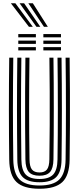

<svg xmlns="http://www.w3.org/2000/svg" viewBox="-20 -1156 487 1185"><path d="M223.8 9Q126 9 82.1 -32.3Q38.3 -73.6 37 -170.5Q36.1 -244.3 35.5 -322.4Q34.9 -400.5 34.9 -480.7Q34.9 -561 35.4 -641.4Q36 -721.8 37 -800H62Q61 -724.2 60.4 -644.3Q59.8 -564.4 59.8 -483.6Q59.8 -402.9 60.4 -324Q61 -245.1 62 -170.8Q63.3 -85.6 100.7 -48.3Q138.1 -11.1 223.8 -11.1Q309 -11.1 346.3 -48.3Q383.5 -85.6 384.8 -170.8Q385.9 -244.6 386.4 -322.7Q386.9 -400.7 386.9 -480.9Q386.9 -561.1 386.4 -641.6Q386 -722 384.8 -800H409.7Q411.1 -698.9 411.6 -592.7Q412.1 -486.5 411.6 -379.8Q411.2 -273.2 409.7 -170.5Q408.4 -73.4 364.7 -32.2Q321 9 223.8 9ZM223.8 -31.2Q151.6 -31.2 119.8 -63.4Q88 -95.5 86.9 -170.3Q86 -250.7 85.4 -327.2Q84.8 -403.7 84.8 -479.9Q84.8 -556.1 85.3 -635.3Q85.8 -714.4 86.9 -800H111.9Q110.8 -716.3 110.2 -636Q109.6 -555.6 109.7 -477.7Q109.8 -399.8 110.4 -323.4Q110.9 -247 111.9 -171.3Q112.8 -106.7 138.6 -79Q164.5 -51.3 223.8 -51.3Q282.8 -51.3 308.4 -79.1Q334 -106.8 334.9 -171.3Q336 -246.5 336.5 -324.8Q337 -403.1 337 -482.7Q337 -562.4 336.5 -642.2Q336 -722 334.9 -800H359.8Q360.9 -715 361.4 -634.5Q361.9 -553.9 361.9 -476.4Q361.9 -398.9 361.3 -322.8Q360.8 -246.7 359.8 -170.3Q358.9 -96 327.5 -63.6Q296.1 -31.2 223.8 -31.2ZM223.8 -71.5Q178.4 -71.5 158.1 -94.5Q137.7 -117.6 136.8 -172.1Q135.5 -269.7 135 -375.1Q134.5 -480.5 135 -588.2Q135.4 -695.9 136.8 -800H161.8Q160.9 -725.6 160.3 -649.1Q159.7 -572.6 159.7 -494Q159.7 -415.5 160.2 -335Q160.7 -254.5 162.1 -172.1Q162.7 -127.9 177.2 -109.7Q191.7 -91.6 223.8 -91.6Q255.4 -91.6 269.7 -109.7Q284 -127.9 284.7 -172.1Q286.4 -280.6 286.8 -385.6Q287.3 -490.5 286.8 -593.7Q286.3 -696.9 284.9 -800H309.9Q311 -724.8 311.5 -645.2Q312 -565.6 312 -485Q312 -404.5 311.5 -325.4Q311 -246.4 309.9 -172.1Q309 -117.4 288.8 -94.4Q268.6 -71.5 223.8 -71.5ZM247.6 -925.5V-945.6H356.3V-925.5ZM92.8 -845V-865.1H201.5V-845ZM92.8 -885.2V-905.4H201.5V-885.2ZM92.8 -925.5V-945.6H201.5V-925.5ZM247.6 -845V-865.1H356.3V-845ZM247.6 -885.2V-905.4H356.3V-885.2ZM158.7 -990.4 47.2 -1135.7H75L182.6 -990.4ZM205.1 -990.4 101.1 -1135.7H128.9L228.9 -990.4ZM251.4 -990.4 155 -1135.7H182.8L275.4 -990.4Z"/></svg>

Font: Big Shoulders Inline Display SC Thin
Style: Regular
Weight: 100
Designer: Patric King
Foundry: XO Type Co
Version: Version 2.002